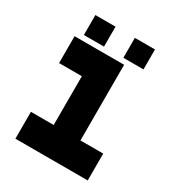

<svg xmlns="http://www.w3.org/2000/svg" viewBox="-163 -773 806 876"><g transform="rotate(30 240.0 -335.5)"><path d="M49.5 0V-141.5H169.5V-398.5H49.5V-540H310.5V-141.5H430.5V0ZM291.5 -566V-671H397.5V-566ZM83.5 -566V-671H189.5V-566Z"/></g></svg>

Font: Tourney Condensed Black
Style: Regular
Weight: 900
Width: 3
Designer: Tyler Finck
Foundry: Etcetera Type Co
Version: Version 1.010; ttfautohint (v1.8.3)